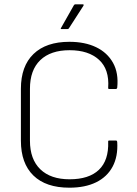

<svg xmlns="http://www.w3.org/2000/svg" viewBox="-20 -860 637 891"><path d="M302 11Q193 11 135 -45.5Q77 -102 77 -207V-448Q77 -553 135.5 -609.5Q194 -666 302 -666Q374 -666 426 -641Q478 -616 504.5 -568.5Q531 -521 524 -453Q523 -451 522 -449Q521 -447 518 -447H487Q481 -447 482 -453Q488 -538 439.5 -582.5Q391 -627 303 -627Q215 -627 167 -581Q119 -535 119 -448V-207Q119 -121 167 -74.5Q215 -28 303 -28Q393 -28 439 -72Q485 -116 482 -202Q481 -208 487 -208H518Q523 -208 524 -201Q528 -134 502.5 -86.5Q477 -39 426 -14Q375 11 302 11ZM266 -725Q263 -725 262 -726.5Q261 -728 263 -730L323 -836Q326 -840 329 -840H363Q367 -840 368 -838.5Q369 -837 367 -833L300 -729Q298 -725 293 -725Z"/></svg>

Font: Sofia Sans Semi Condensed ExtraLight
Style: Regular
Weight: 250
Version: Version 4.100